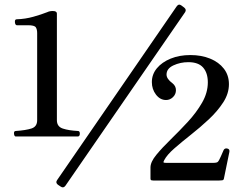

<svg xmlns="http://www.w3.org/2000/svg" viewBox="-20 -787 1058 837"><path d="M48 -192Q42 -193 41 -204.5Q40 -216 49 -216Q93 -219 117.5 -227Q142 -235 142 -263V-643Q142 -659 136 -668Q130 -677 102 -677H53Q46 -678 45 -690.5Q44 -703 53 -703Q90 -704 125.5 -714Q161 -724 186 -734Q196 -739 210 -739Q228 -739 228 -728V-263Q228 -235 254 -226.5Q280 -218 320 -216Q328 -216 328 -204.5Q328 -193 320 -192ZM265 23Q256 35 244 26L232 18Q221 9 229 -2L750 -759Q759 -772 771 -763L783 -754Q794 -745 787 -734ZM649 0Q645 0 640.5 -1Q636 -2 636 -9V-57Q636 -81 661.5 -112Q687 -143 724 -179Q761 -215 798.5 -255.5Q836 -296 861 -339.5Q886 -383 886 -428Q886 -469 865.5 -492.5Q845 -516 801 -516Q766 -516 736 -502Q706 -488 706 -462Q706 -443 732 -424Q747 -412 747 -394Q747 -376 734 -363.5Q721 -351 704 -351Q678 -351 660 -374.5Q642 -398 642 -429Q642 -463 664 -489.5Q686 -516 724 -531.5Q762 -547 810 -547Q858 -547 896 -531.5Q934 -516 956 -487.5Q978 -459 978 -420Q978 -379 953 -340.5Q928 -302 890 -266.5Q852 -231 812 -199.5Q772 -168 740 -140Q708 -112 696 -89Q691 -80 693.5 -78.5Q696 -77 705 -77H909Q920 -77 925.5 -79Q931 -81 935 -89Q938 -95 942.5 -104.5Q947 -114 955 -133Q960 -142 971 -139.5Q982 -137 980 -125L956 -8Q955 -2 948.5 -1Q942 0 934 0Z"/></svg>

Font: Zen Old Mincho
Style: Bold
Weight: 700
Designer: Yoshimichi Ohira
Foundry: Positype
Version: Version 1.500